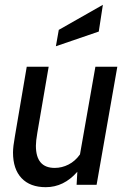

<svg xmlns="http://www.w3.org/2000/svg" viewBox="-20 -767 534 797"><path d="M34 -134Q34 -158 42 -202L91 -490H182L135 -216Q129 -181 129 -162Q129 -70 207 -70Q237 -70 264.5 -84Q292 -98 312 -126L376 -490H467L381 0H298L301 -54Q245 10 170 10Q105 10 69.5 -27.5Q34 -65 34 -134ZM224 -643 407 -747 390 -636 212 -575Z"/></svg>

Font: Cabin
Style: Italic
Weight: 400
Italic angle: -7°
Designer: Pablo Impallari
Foundry: Pablo Impallari. http://www.impallari.com Igino Marini. http://www.ikern.com
Version: Version 2.200